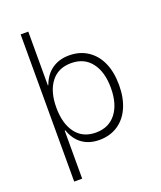

<svg xmlns="http://www.w3.org/2000/svg" viewBox="-159 -805 908 1085"><g transform="rotate(-20 295.0 -262.5)"><path d="M97 180V-705H143V-382H146Q167 -440 210 -470Q253 -500 313 -500Q376 -500 423.5 -469Q471 -438 496.5 -381.5Q522 -325 522 -246Q522 -169 496.5 -111.5Q471 -54 423.5 -23Q376 8 313 8Q253 8 211 -21.5Q169 -51 149 -109H145V180ZM308 -38Q386 -38 429.5 -94Q473 -150 473 -247Q473 -343 430 -399Q387 -455 309 -455Q230 -455 187.5 -399Q145 -343 145 -247Q145 -150 187.5 -94Q230 -38 308 -38Z"/></g></svg>

Font: Nunito Sans 7pt SemiCondensed ExtraLight
Style: Regular
Weight: 250
Width: 4
Designer: Vernon Adams
Foundry: Vernon Adams
Version: Version 3.101;gftools[0.9.27]